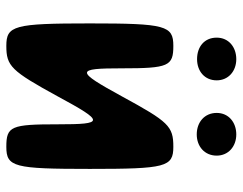

<svg xmlns="http://www.w3.org/2000/svg" viewBox="-100 -667 767 607"><g transform="rotate(90 283.5 -363.5)"><path d="M285 -366C204 -218 196 -218 196 -366C196 -513 189 -528 125 -528C61 -528 54 -504 54 -264C54 -24 61 0 125 0C189 0 204 -15 285 -163C365 -311 373 -311 373 -163C373 -15 379 0 444 0C508 0 514 -24 514 -264C514 -504 508 -528 444 -528C379 -528 365 -513 285 -366ZM167 -603C205 -603 234 -627 234 -665C234 -702 205 -727 167 -727C129 -727 99 -703 99 -665C99 -626 128 -603 167 -603ZM405 -602C443 -602 472 -627 472 -665C472 -702 443 -727 405 -727C367 -727 337 -703 337 -665C337 -627 366 -602 405 -602Z"/></g></svg>

Font: Asimov Print
Style: A
Weight: 500
Designer: Google
Version: Version 2.000980: 2014